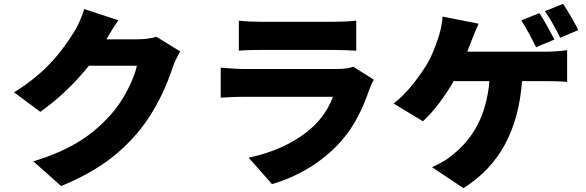

<svg xmlns="http://www.w3.org/2000/svg" viewBox="-20 -887 3040 996"><path d="M594 -782 417 -840C406 -801 382 -749 364 -721C311 -637 230 -517 53 -408L189 -307C281 -371 370 -457 441 -546H690C677 -481 621 -366 558 -296C473 -201 369 -116 153 -50L297 78C485 1 606 -91 703 -210C795 -323 849 -455 876 -538C886 -568 902 -598 915 -620L792 -696C766 -688 726 -683 693 -683H532C547 -709 571 -750 594 -782Z M1219 -780V-624C1249 -627 1297 -628 1331 -628C1393 -628 1653 -628 1708 -628C1746 -628 1800 -626 1828 -624V-780C1799 -776 1742 -774 1710 -774C1653 -774 1399 -774 1331 -774C1296 -774 1247 -776 1219 -780ZM1919 -474 1812 -541C1796 -534 1766 -529 1728 -529C1650 -529 1331 -529 1252 -529C1218 -529 1171 -532 1125 -536V-380C1170 -384 1227 -385 1252 -385C1358 -385 1656 -385 1707 -385C1690 -339 1663 -289 1614 -240C1542 -168 1426 -102 1270 -69L1391 68C1519 31 1649 -42 1748 -153C1822 -236 1864 -330 1897 -426C1901 -438 1911 -459 1919 -474Z M2778 -819 2684 -781C2711 -742 2740 -683 2761 -642L2856 -682C2838 -717 2803 -782 2778 -819ZM2901 -867 2807 -829C2834 -791 2866 -732 2886 -691L2980 -731C2963 -765 2927 -829 2901 -867ZM2463 -764 2276 -801C2274 -767 2265 -723 2252 -686C2239 -648 2220 -595 2193 -551C2153 -487 2093 -404 2022 -350L2174 -258C2234 -313 2292 -393 2333 -466H2519C2502 -282 2431 -164 2323 -80C2299 -59 2261 -37 2221 -20L2384 89C2570 -27 2669 -211 2688 -466H2812C2835 -466 2881 -466 2922 -462V-627C2887 -621 2838 -619 2812 -619H2404L2426 -676C2435 -698 2450 -737 2463 -764Z"/></svg>

Font: Noto Sans CJK HK Black
Style: Regular
Weight: 900
Designer: Ryoko NISHIZUKA 西塚涼子 (kana, bopomofo & ideographs); Paul D. Hunt (Latin, Greek & Cyrillic); Sandoll Communications 산돌커뮤니
Foundry: Adobe
Version: Version 2.004;hotconv 1.0.118;makeotfexe 2.5.65603